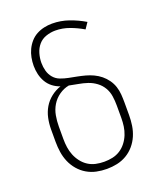

<svg xmlns="http://www.w3.org/2000/svg" viewBox="-139 -831 778 928"><g transform="rotate(-20 250.0 -367.5)"><path d="M250 8Q223 8 197 2.5Q171 -3 148 -16.5Q125 -30 107.5 -50.5Q90 -71 79.5 -95.5Q69 -120 65 -146.5Q61 -173 61 -200V-264Q61 -293 67 -321.5Q73 -350 87.5 -374.5Q102 -399 125 -417Q148 -435 175 -444Q154 -451 136.5 -464.5Q119 -478 108 -497Q97 -516 92 -537.5Q87 -559 87 -581Q87 -602 91 -623Q95 -644 104 -663Q113 -682 127 -698Q141 -714 159.5 -724Q178 -734 198.5 -738.5Q219 -743 240 -743Q284 -743 325.5 -728.5Q367 -714 404 -692L383 -661Q351 -680 315.5 -693Q280 -706 243 -706Q219 -706 195.5 -698Q172 -690 156.5 -672Q141 -654 134 -630Q127 -606 127 -582Q127 -561 132.5 -540.5Q138 -520 151.5 -504Q165 -488 185 -480.5Q205 -473 225.5 -469Q246 -465 266.5 -461Q287 -457 307.5 -451.5Q328 -446 347 -437Q366 -428 382 -415Q398 -402 410.5 -384.5Q423 -367 429.5 -347Q436 -327 437.5 -306Q439 -285 439 -264V-200Q439 -173 435 -146.5Q431 -120 420.5 -95.5Q410 -71 392.5 -50.5Q375 -30 352 -16.5Q329 -3 303 2.5Q277 8 250 8ZM250 -29Q272 -29 293 -33.5Q314 -38 332 -49.5Q350 -61 363.5 -78.5Q377 -96 385 -116Q393 -136 396 -157Q399 -178 399 -200V-264Q399 -288 395.5 -312Q392 -336 380 -356.5Q368 -377 348.5 -391.5Q329 -406 306.5 -413.5Q284 -421 260.5 -425Q237 -429 214 -434Q187 -429 163.5 -412.5Q140 -396 125.5 -372Q111 -348 106 -320Q101 -292 101 -264V-200Q101 -178 104 -157Q107 -136 115 -116Q123 -96 136.5 -78.5Q150 -61 168 -49.5Q186 -38 207 -33.5Q228 -29 250 -29Z"/></g></svg>

Font: Iosevka Extralight
Style: Regular
Weight: 200
Monospace: yes
Designer: Belleve Invis
Foundry: Belleve Invis
Version: Version 32.0.1; ttfautohint (v1.8.4)